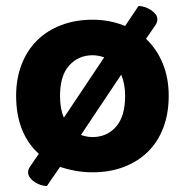

<svg xmlns="http://www.w3.org/2000/svg" viewBox="-20 -562 620 643"><path d="M545 -241Q545 -182 527 -134.5Q509 -87 475.5 -54Q442 -21 395 -3Q348 15 290 15Q260 15 232.5 10Q205 5 181 -3L137 61Q126 61 115 57Q104 53 95 47Q86 41 80 32.5Q74 24 74 15Q74 5 82 -6L110 -47Q73 -80 53.5 -129Q34 -178 34 -241Q34 -299 52.5 -346.5Q71 -394 104.5 -427Q138 -460 185.5 -478Q233 -496 290 -496Q320 -496 347.5 -490.5Q375 -485 399 -475L444 -542Q453 -542 464 -538.5Q475 -535 484.5 -529Q494 -523 500.5 -515Q507 -507 507 -497Q507 -487 500 -477L469 -432Q505 -398 525 -349.5Q545 -301 545 -241ZM399 -241Q399 -281 386 -312L251 -110Q260 -107 269.5 -105Q279 -103 290 -103Q338 -103 368.5 -137.5Q399 -172 399 -241ZM290 -377Q243 -377 212 -343Q181 -309 181 -241Q181 -197 194 -168L329 -370Q320 -373 310.5 -375Q301 -377 290 -377Z"/></svg>

Font: Baloo 2
Style: Bold
Weight: 700
Designer: Sarang Kulkarni and Ek Type
Foundry: Ek Type
Version: Version 1.640;hotconv 1.0.111;makeotfexe 2.5.65597; ttfautoh